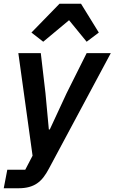

<svg xmlns="http://www.w3.org/2000/svg" viewBox="-46 -806 612 1026"><path d="M417 -522H546L216 94Q202 121 186.5 141Q171 161 152 174Q133 187 108.5 193.5Q84 200 52 200H-26L-7 101H89L128 26L52 -522H172L197 -308L215 -114H220L310 -308ZM387 -786 482 -632 417 -583 323 -698 185 -583 122 -632 272 -786Z"/></svg>

Font: IBM Plex Sans SmBld
Style: Italic
Weight: 600
Italic angle: -11°
Designer: Mike Abbink, Paul van der Laan, Pieter van Rosmalen
Foundry: Bold Monday
Version: Version 3.005